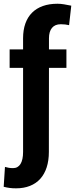

<svg xmlns="http://www.w3.org/2000/svg" viewBox="-26 -792 401 1025"><path d="M328.6 -528.3V-429.7H235.4Q235.4 -316.9 235.1 -205.3Q234.9 -93.8 234.9 19Q234.9 65.4 223.1 101.6Q211.4 137.7 189 162.6Q166.5 187.5 133.8 200.4Q101.1 213.4 59.6 213.4Q41 213.4 25.9 211.4Q10.7 209.5 -6.3 205.1L0.5 99.1Q10.3 102.1 20.8 103.8Q31.2 105.5 43.9 105.5Q69.8 105.5 83.5 83.3Q97.2 61 97.2 19V-429.7H25.4V-528.3H97.2V-587.4Q97.2 -631.8 109.4 -666.3Q121.6 -700.7 145 -724.1Q168.5 -747.6 202.6 -759.8Q236.8 -772 280.8 -772Q297.9 -772 315.4 -769Q333 -766.1 354.5 -761.7L342.8 -657.7Q331.5 -660.2 321.5 -661.4Q311.5 -662.6 298.3 -662.6Q267.6 -662.6 251.5 -643.1Q235.4 -623.5 235.4 -587.4V-528.3Z"/></svg>

Font: Ufes Sans
Style: Bold
Weight: 700
Designer: Ricardo Esteves & Filipe Motta
Foundry: ProDesignUfes - Ricardo Esteves, Filipe Motta (This is a derivative work, based on Roboto family, by Christian Robertson
Version: Version 2.0